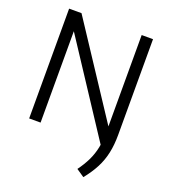

<svg xmlns="http://www.w3.org/2000/svg" viewBox="-170 -862 1073 1216"><g transform="rotate(20 367.0 -254.0)"><path d="M581.5 24 141 -647H161.5V0H84.5V-740H168L603 -79.5ZM534 232 481 196Q513 152.5 533.5 110Q554 67.5 563.8 20.2Q573.5 -27 573.5 -85V-740H650V-94.5Q650 -27.5 638.2 27.2Q626.5 82 600.8 131.8Q575 181.5 534 232Z"/></g></svg>

Font: Encode Sans Condensed Thin
Style: Regular
Weight: 400
Version: Version 3.002